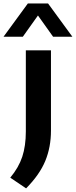

<svg xmlns="http://www.w3.org/2000/svg" viewBox="-70 -830 429 1085"><path d="M77.5 234.5 -12 174Q35.5 117 55.8 55.8Q76 -5.5 76 -87V-545.5H218V-92Q218 1.5 186 79.2Q154 157 77.5 234.5ZM-50 -622.5 87.5 -810.5H201.5L339 -622.5H230L144.5 -742.5L59 -622.5Z"/></svg>

Font: Encode Sans Exp SmBold
Style: Regular
Weight: 600
Width: 7
Designer: Multiple Designers
Foundry: Impallari Type
Version: Version 3.002; ttfautohint (v1.8.3) -l 8 -r 50 -G 200 -x 14 